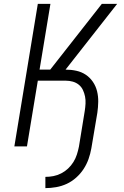

<svg xmlns="http://www.w3.org/2000/svg" viewBox="-20 -755 640 990"><path d="M214 215V157Q235 157 255.5 153Q276 149 295.5 139Q315 129 331 114Q347 99 358.5 80.5Q370 62 376.5 41.5Q383 21 387 1L417 -183Q420 -202 421 -221Q422 -240 418.5 -257.5Q415 -275 407.5 -291Q400 -307 386.5 -318Q373 -329 355.5 -334Q338 -339 319 -339H175L119 0H54L175 -735H240L184 -396H239L505 -735H584L318 -396Q347 -396 374 -390Q401 -384 422.5 -369.5Q444 -355 459 -333Q474 -311 480.5 -284.5Q487 -258 486.5 -230Q486 -202 482 -174L451 10Q446 38 436.5 65Q427 92 411 116.5Q395 141 372.5 161Q350 181 324 193Q298 205 269.5 210Q241 215 214 215Z"/></svg>

Font: Iosevka Aile Light
Style: Italic
Weight: 300
Italic angle: -9°
Designer: Belleve Invis
Foundry: Belleve Invis
Version: Version 31.1.0; ttfautohint (v1.8.4)